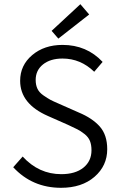

<svg xmlns="http://www.w3.org/2000/svg" viewBox="-20 -883 570 915"><path d="M258 -699 226 -736 363 -863 405 -814ZM271 12Q134 12 43 -86L88 -137Q165 -53 272 -53Q339 -53 377.5 -84Q416 -115 416 -167Q416 -193 408.5 -211.5Q401 -230 382.5 -244.5Q364 -259 349 -266.5Q334 -274 304 -288L209 -330Q76 -388 76 -498Q76 -572 133.5 -620.5Q191 -669 278 -669Q393 -669 469 -588L429 -541Q364 -604 278 -604Q220 -604 185 -576Q150 -548 150 -502Q150 -478 158.5 -460Q167 -442 187.5 -428Q208 -414 220 -407.5Q232 -401 260 -389L355 -347Q420 -320 455.5 -280Q491 -240 491 -172Q491 -93 430.5 -40.5Q370 12 271 12Z"/></svg>

Font: Assistant
Style: Regular
Weight: 400
Designer: Hebrew By Ben Nathan, Latin by Paul Hunt
Version: Version 2.001;PS 002.001;hotconv 1.0.88;makeotf.lib2.5.64775